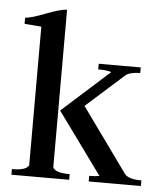

<svg xmlns="http://www.w3.org/2000/svg" viewBox="-48 -672 601 715"><g transform="rotate(5 252.5 -315.0)"><path d="M21 0V-21Q75 -21 84 -41V-559Q22 -564 21 -564V-587Q40 -587 95.5 -608.5Q151 -630 174 -630V-41Q183 -21 237 -21V0ZM310 0V-21Q334 -21 348 -24L181 -254L358 -413Q343 -419 309 -419V-440H466V-419Q429 -419 412 -406L270 -279L442 -40Q456 -21 505 -21V0Z"/></g></svg>

Font: Judson
Style: Regular
Weight: 400
Version: Version 20110429